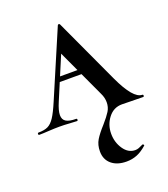

<svg xmlns="http://www.w3.org/2000/svg" viewBox="-150 -586 840 960"><g transform="rotate(-20 270.0 -106.0)"><path d="M180 -239H363L370 -213H165ZM229 -357 273 -434 142 -123Q124 -81 124 -57Q124 -33 141 -22.5Q158 -12 194 -12Q199 -12 199 -6Q199 0 194 0Q180 0 154 -2Q126 -4 102 -4Q77 -4 43 -2Q13 0 -6 0Q-11 0 -11 -6Q-11 -12 -6 -12Q25 -12 44 -21Q63 -30 79.5 -55Q96 -80 118 -132L268 -483Q270 -487 274 -487Q278 -487 280 -483L440 -137Q498 -12 546 -12Q551 -12 551 -6Q551 0 546 0L484 -1Q467 -2 434 -2Q389 -2 361 34.5Q333 71 333 118Q333 164 357.5 200Q382 236 419 236Q429 236 438 232.5Q447 229 452.5 226Q458 223 461 222H462Q465 222 467.5 225Q470 228 468 230Q441 254 415 264.5Q389 275 359 275Q309 275 279.5 250Q250 225 250 182Q250 147 265.5 121.5Q281 96 312 62Q340 30 353 9Q366 -12 366 -38Q366 -63 354 -87Z"/></g></svg>

Font: Cormorant SC
Style: Bold
Weight: 700
Designer: Christian Thalmann (Catharsis Fonts)
Foundry: Catharsis Fonts
Version: Version 4.000